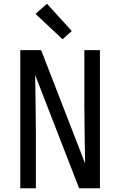

<svg xmlns="http://www.w3.org/2000/svg" viewBox="-20 -1002 640 1022"><path d="M88 0V-735H199L433 -132Q432 -209 430.5 -286.5Q429 -364 429 -441V-735H512V0H401L167 -603Q168 -526 169.5 -448.5Q171 -371 171 -294V0ZM313 -793 169 -928 230 -982 362 -837Z"/></svg>

Font: Nova
Style: Regular
Weight: 400
Monospace: yes
Designer: Belleve Invis
Foundry: Belleve Invis
Version: Version 24.1.4; ttfautohint (v1.8.4)